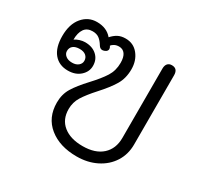

<svg xmlns="http://www.w3.org/2000/svg" viewBox="-131 -737 925 900"><g transform="rotate(30 331.0 -287.0)"><path d="M177 -163Q177 -208 198 -242.5Q219 -277 261 -322Q302 -366 322.5 -398.5Q343 -431 343 -473Q343 -504 331.5 -520Q320 -536 299 -536Q285 -536 274.5 -530.5Q264 -525 259 -518L263 -511L265 -503Q265 -491 251 -485Q243 -482 238 -482Q226 -482 218 -495Q206 -515 192 -525.5Q178 -536 156 -536Q126 -536 111.5 -515Q97 -494 97 -457Q108 -465 123 -469.5Q138 -474 151 -474Q190 -474 214 -452.5Q238 -431 238 -396Q238 -364 212.5 -341Q187 -318 146 -318Q98 -318 70.5 -351Q43 -384 43 -446Q43 -510 74 -547Q105 -584 152 -584Q205 -584 234 -549Q249 -566 266 -575Q283 -584 307 -584Q350 -584 376 -551.5Q402 -519 402 -472Q402 -423 380 -386.5Q358 -350 316 -304Q278 -262 259 -231.5Q240 -201 240 -164Q240 -108 278.5 -77Q317 -46 383 -46Q451 -46 488.5 -80Q526 -114 526 -173V-548Q526 -565 534 -574.5Q542 -584 557 -584Q589 -584 589 -548V-173Q589 -120 562.5 -78.5Q536 -37 489 -13.5Q442 10 383 10Q291 10 234 -36Q177 -82 177 -163ZM191 -396Q191 -413 179 -423.5Q167 -434 145 -434Q122 -434 109.5 -424Q97 -414 97 -396Q97 -381 110 -370.5Q123 -360 145 -360Q166 -360 178.5 -370.5Q191 -381 191 -396Z"/></g></svg>

Font: Kodchasan Light
Style: Regular
Weight: 300
Version: Version 1.000; ttfautohint (v1.6)